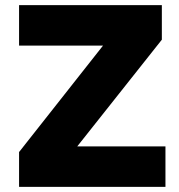

<svg xmlns="http://www.w3.org/2000/svg" viewBox="-20 -725 693 745"><path d="M54 0V-135L427 -608L436 -548H54V-705H608V-571L233 -98L224 -157H622V0Z"/></svg>

Font: Nunito Sans 9pt Black
Style: Regular
Weight: 900
Version: Version 3.101;gftools[0.9.27]